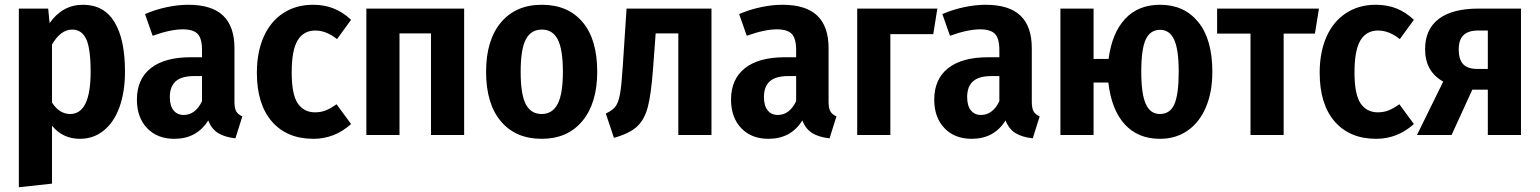

<svg xmlns="http://www.w3.org/2000/svg" viewBox="-20 -566 6456 805"><path d="M504 -266Q504 -182 481.5 -118.5Q459 -55 416 -19.5Q373 16 315 16Q243 16 198 -39V204L59 219V-530H182L188 -469Q242 -546 328 -546Q416 -546 460 -473.5Q504 -401 504 -266ZM360 -265Q360 -364 341 -403Q322 -442 283 -442Q234 -442 198 -379V-136Q229 -88 274 -88Q360 -88 360 -265Z M996 -78 967 14Q922 9 894.5 -8Q867 -25 853 -61Q805 16 711 16Q639 16 596.5 -29Q554 -74 554 -148Q554 -234 612 -280Q670 -326 780 -326H827V-356Q827 -405 808.5 -424Q790 -443 746 -443Q695 -443 620 -416L588 -507Q632 -526 679.5 -536Q727 -546 769 -546Q868 -546 915.5 -500.5Q963 -455 963 -364V-140Q963 -112 970.5 -99Q978 -86 996 -78ZM827 -142V-247H793Q741 -247 716.5 -225Q692 -203 692 -159Q692 -123 707.5 -103.5Q723 -84 750 -84Q775 -84 794.5 -99Q814 -114 827 -142Z M1452 -483 1393 -402Q1348 -438 1302 -438Q1253 -438 1228 -397Q1203 -356 1203 -262Q1203 -170 1228.5 -132.5Q1254 -95 1301 -95Q1325 -95 1345.5 -103Q1366 -111 1391 -129L1452 -46Q1383 16 1294 16Q1183 16 1120 -56.5Q1057 -129 1057 -261Q1057 -347 1085.5 -411.5Q1114 -476 1167.5 -511Q1221 -546 1292 -546Q1340 -546 1379 -530.5Q1418 -515 1452 -483Z M1787 -426H1655V0H1516V-530H1926V0H1787Z M2484 -265Q2484 -134 2422 -59Q2360 16 2251 16Q2142 16 2080 -57.5Q2018 -131 2018 -265Q2018 -397 2080 -471.5Q2142 -546 2252 -546Q2361 -546 2422.5 -473.5Q2484 -401 2484 -265ZM2163 -265Q2163 -170 2184.5 -129Q2206 -88 2251 -88Q2296 -88 2318 -130Q2340 -172 2340 -265Q2340 -359 2318.5 -400.5Q2297 -442 2252 -442Q2206 -442 2184.5 -400.5Q2163 -359 2163 -265Z M2963 -530V0H2824V-426H2729L2718 -278Q2710 -170 2696 -117Q2682 -64 2650.5 -35Q2619 -6 2554 12L2520 -90Q2548 -103 2560.5 -119.5Q2573 -136 2579.5 -171.5Q2586 -207 2591 -287L2607 -530Z M3487 -78 3458 14Q3413 9 3385.5 -8Q3358 -25 3344 -61Q3296 16 3202 16Q3130 16 3087.5 -29Q3045 -74 3045 -148Q3045 -234 3103 -280Q3161 -326 3271 -326H3318V-356Q3318 -405 3299.5 -424Q3281 -443 3237 -443Q3186 -443 3111 -416L3079 -507Q3123 -526 3170.5 -536Q3218 -546 3260 -546Q3359 -546 3406.5 -500.5Q3454 -455 3454 -364V-140Q3454 -112 3461.5 -99Q3469 -86 3487 -78ZM3318 -142V-247H3284Q3232 -247 3207.5 -225Q3183 -203 3183 -159Q3183 -123 3198.5 -103.5Q3214 -84 3241 -84Q3266 -84 3285.5 -99Q3305 -114 3318 -142Z M3574 0V-530H3910L3893 -423H3713V0Z M4339 -78 4310 14Q4265 9 4237.5 -8Q4210 -25 4196 -61Q4148 16 4054 16Q3982 16 3939.5 -29Q3897 -74 3897 -148Q3897 -234 3955 -280Q4013 -326 4123 -326H4170V-356Q4170 -405 4151.5 -424Q4133 -443 4089 -443Q4038 -443 3963 -416L3931 -507Q3975 -526 4022.5 -536Q4070 -546 4112 -546Q4211 -546 4258.5 -500.5Q4306 -455 4306 -364V-140Q4306 -112 4313.5 -99Q4321 -86 4339 -78ZM4170 -142V-247H4136Q4084 -247 4059.5 -225Q4035 -203 4035 -159Q4035 -123 4050.5 -103.5Q4066 -84 4093 -84Q4118 -84 4137.5 -99Q4157 -114 4170 -142Z M5063 -265Q5063 -180 5036 -116.5Q5009 -53 4959.5 -18.5Q4910 16 4843 16Q4751 16 4695.5 -45Q4640 -106 4627 -220H4565V0H4426V-530H4565V-319H4628Q4642 -427 4697 -486.5Q4752 -546 4844 -546Q4945 -546 5004 -473.5Q5063 -401 5063 -265ZM4922 -265Q4922 -358 4903 -399.5Q4884 -441 4844 -441Q4803 -441 4784 -401Q4765 -361 4765 -265Q4765 -172 4784 -130Q4803 -88 4843 -88Q4886 -88 4904 -129.5Q4922 -171 4922 -265Z M5493 -425H5362V0H5223V-425H5083V-530H5510Z M5908 -483 5849 -402Q5804 -438 5758 -438Q5709 -438 5684 -397Q5659 -356 5659 -262Q5659 -170 5684.5 -132.5Q5710 -95 5757 -95Q5781 -95 5801.5 -103Q5822 -111 5847 -129L5908 -46Q5839 16 5750 16Q5639 16 5576 -56.5Q5513 -129 5513 -261Q5513 -347 5541.5 -411.5Q5570 -476 5623.5 -511Q5677 -546 5748 -546Q5796 -546 5835 -530.5Q5874 -515 5908 -483Z M6357 -530V0H6218V-190H6153L6066 0H5921L6031 -224Q5955 -266 5955 -360Q5955 -443 6012 -486.5Q6069 -530 6179 -530ZM6218 -277V-438H6177Q6136 -438 6116 -418.5Q6096 -399 6096 -359Q6096 -317 6114.5 -297Q6133 -277 6174 -277Z"/></svg>

Font: Fira Sans Condensed SemiBold
Style: Regular
Weight: 600
Width: 3
Designer: bBox Type GmbH & Carrois Corporate GbR & Edenspiekermann AG
Foundry: bBox Type GmbH & Carrois Corporate GbR & Edenspiekermann AG
Version: Version 4.301